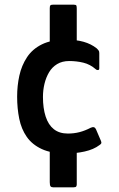

<svg xmlns="http://www.w3.org/2000/svg" viewBox="-20 -727 505 818"><path d="M262 -73Q199 -73 158 -92Q117 -111 94 -144Q71 -177 62 -221Q53 -265 53 -315Q53 -362 62.5 -405Q72 -448 95 -483Q118 -518 158.5 -538Q199 -558 261 -558Q304 -558 336 -549Q368 -540 392 -521Q399 -514 401 -510.5Q403 -507 403 -500V-436Q403 -429 397.5 -428.5Q392 -428 388 -432Q364 -453 335 -460Q306 -467 275 -467Q245 -467 223.5 -454Q202 -441 189 -419Q176 -397 169.5 -370Q163 -343 163 -314Q163 -266 174.5 -230.5Q186 -195 209.5 -176.5Q233 -158 269 -158Q295 -158 318.5 -164Q342 -170 367 -183Q383 -190 389 -176L410 -127Q413 -120 411.5 -116.5Q410 -113 404 -109Q379 -90 340.5 -81.5Q302 -73 262 -73ZM307 -123V59Q307 63 305 67Q303 71 294 71H206Q199 71 195.5 67Q192 63 192 49V-123ZM192 -499V-692Q192 -701 194.5 -704Q197 -707 205 -707H295Q304 -707 305.5 -703Q307 -699 307 -690V-499Z"/></svg>

Font: Glory Thin SemiBold
Style: Regular
Weight: 600
Version: Version 1.011